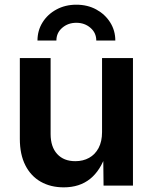

<svg xmlns="http://www.w3.org/2000/svg" viewBox="-20 -786 647 813"><path d="M250 7.3Q194.3 7.3 152.3 -16.6Q110.4 -40.5 87.2 -86.4Q64 -132.3 64 -197.8V-540H194.3V-218.8Q194.3 -164.1 222.2 -133.8Q250 -103.5 298.8 -103.5Q332 -103.5 357.4 -117.7Q382.8 -131.8 397.5 -159.4Q412.1 -187 412.1 -226.6V-540H543V0H418.5L417 -134.8H429.2Q406.2 -64.5 361.6 -28.6Q316.9 7.3 250 7.3ZM303.2 -766.1Q350.6 -766.1 387.7 -745.8Q424.8 -725.6 446.5 -691.2Q468.3 -656.7 468.3 -614.3H387.7Q387.7 -647 363 -668.2Q338.4 -689.5 303.2 -689.5Q268.1 -689.5 243.4 -668.2Q218.8 -647 218.8 -614.3H138.7Q138.7 -656.7 160.2 -691.2Q181.6 -725.6 219 -745.8Q256.3 -766.1 303.2 -766.1Z"/></svg>

Font: V-Inter
Style: SemiBold-600
Weight: 600
Designer: Rasmus Andersson
Foundry: rsms
Version: Version 4.000;git-4146feb